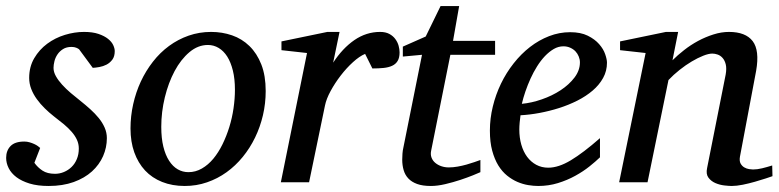

<svg xmlns="http://www.w3.org/2000/svg" viewBox="-28 -599 2561 631"><path d="M349.1 -431.2Q349.1 -413.6 341.3 -403.1Q333.5 -392.6 322.3 -386.7Q311 -380.9 298.6 -378.7Q286.1 -376.5 276.9 -376L231.9 -437Q229 -439.5 222.7 -442.1Q216.3 -444.8 207 -444.8Q190.4 -444.8 179.2 -437.7Q168 -430.7 160.9 -420.2Q153.8 -409.7 150.9 -397.7Q147.9 -385.7 147.9 -376Q147.9 -362.3 155.8 -348.4Q163.6 -334.5 176.3 -320.6Q189 -306.6 204.8 -293.2Q220.7 -279.8 236.8 -267.1Q253.4 -253.9 268.8 -240Q284.2 -226.1 296.4 -211.2Q308.6 -196.3 315.9 -179.7Q323.2 -163.1 323.2 -145Q323.2 -114.3 310.8 -85.9Q298.3 -57.6 274.2 -35.6Q250 -13.7 214.1 -0.7Q178.2 12.2 131.8 12.2Q95.7 12.2 69.3 4.2Q43 -3.9 25.9 -16.8Q8.8 -29.8 0.5 -46.4Q-7.8 -63 -7.8 -80.1Q-7.8 -104 6.6 -118.9Q21 -133.8 51.8 -133.8Q61 -133.8 69.3 -131.3Q77.6 -128.9 84.5 -125.7Q91.3 -122.6 96.4 -118.9Q101.6 -115.2 104 -112.8L85 -64Q95.7 -48.8 111.6 -38.3Q127.4 -27.8 152.8 -27.8Q168 -27.8 182.1 -33.7Q196.3 -39.6 207.3 -50.3Q218.3 -61 224.6 -76.4Q231 -91.8 231 -110.8Q231 -126 224.9 -139.4Q218.8 -152.8 207.8 -165.5Q196.8 -178.2 181.9 -190.7Q167 -203.1 148.9 -216.8Q133.3 -229 118.9 -243.2Q104.5 -257.3 93 -273.2Q81.5 -289.1 74.7 -306.6Q67.9 -324.2 67.9 -342.8Q67.9 -379.4 84.5 -407.7Q101.1 -436 127.2 -455.3Q153.3 -474.6 185.3 -484.4Q217.3 -494.1 248 -494.1Q276.4 -494.1 295.7 -487.5Q314.9 -481 326.9 -471.4Q338.9 -461.9 344 -450.9Q349.1 -439.9 349.1 -431.2Z M744.1 -304.2Q744.1 -339.8 737.3 -367.2Q730.5 -394.5 718.8 -413.1Q707 -431.6 690.7 -441.4Q674.3 -451.2 655.3 -451.2Q622.6 -451.2 594.5 -427.5Q566.4 -403.8 545.9 -365.5Q525.4 -327.1 513.7 -279.1Q502 -231 502 -182.1Q502 -145 508.8 -117.2Q515.6 -89.4 527.8 -70.6Q540 -51.8 556.2 -42.5Q572.3 -33.2 591.3 -33.2Q614.7 -33.2 635.5 -45.2Q656.2 -57.1 673.1 -77.4Q689.9 -97.7 703.1 -124.5Q716.3 -151.4 725.6 -181.4Q734.9 -211.4 739.5 -243.2Q744.1 -274.9 744.1 -304.2ZM845.2 -299.8Q845.2 -259.3 836.2 -220.5Q827.1 -181.6 810.3 -147Q793.5 -112.3 769.8 -83.3Q746.1 -54.2 716.6 -33Q687 -11.7 652.3 0.2Q617.7 12.2 579.1 12.2Q538.1 12.2 504.9 -1Q471.7 -14.2 448.7 -38.8Q425.8 -63.5 413.3 -98.4Q400.9 -133.3 400.9 -176.8Q400.9 -217.3 409.7 -256.6Q418.5 -295.9 434.8 -331.1Q451.2 -366.2 474.6 -396.2Q498 -426.3 527.6 -448Q557.1 -469.7 592 -481.9Q627 -494.1 666 -494.1Q702.1 -494.1 734.6 -482.9Q767.1 -471.7 791.7 -447.8Q816.4 -423.8 830.8 -387.2Q845.2 -350.6 845.2 -299.8Z M1285.2 -426.8Q1285.2 -409.2 1278.8 -398.7Q1272.5 -388.2 1260.7 -382.8Q1249 -377.4 1232.7 -375.7Q1216.3 -374 1195.8 -374L1171.9 -421.9Q1153.3 -414.1 1132.1 -394.8Q1110.8 -375.5 1091.8 -350.8Q1072.8 -326.2 1058.6 -300Q1044.4 -273.9 1040 -252L987.8 0H895L981 -424.8L897 -434.1V-462.9L1047.9 -494.1H1087.9L1066.9 -393.1Q1097.7 -440.4 1136.7 -467.3Q1175.8 -494.1 1221.2 -494.1Q1239.3 -494.1 1251.5 -487.5Q1263.7 -481 1271.2 -470.7Q1278.8 -460.4 1282 -448.7Q1285.2 -437 1285.2 -426.8Z M1452.1 -418.9 1389.2 -105Q1386.2 -91.8 1390.1 -81.3Q1394 -70.8 1402.6 -63.7Q1411.1 -56.6 1422.6 -52.7Q1434.1 -48.8 1446.8 -48.8Q1460.9 -48.8 1476.1 -51.5Q1491.2 -54.2 1505.1 -58.1Q1519 -62 1531 -66.2Q1543 -70.3 1550.8 -73.2V-33.2Q1544.4 -30.3 1526.4 -22.9Q1508.3 -15.6 1484.9 -7.8Q1461.4 0 1435.5 6.1Q1409.7 12.2 1388.2 12.2Q1360.8 12.2 1342.8 5.6Q1324.7 -1 1314 -12.5Q1303.2 -23.9 1298.6 -39.8Q1293.9 -55.7 1293.9 -74.2Q1293.9 -84 1294.7 -94.2Q1295.4 -104.5 1297.9 -115.2L1358.9 -418.9L1295.9 -413.1V-445.8L1371.1 -479L1419.9 -579.1H1481L1460.9 -464.8H1599.1V-418.9Z M1877.9 -394Q1877.9 -403.8 1874 -413.3Q1870.1 -422.9 1863.3 -430.2Q1856.4 -437.5 1846.2 -442.1Q1835.9 -446.8 1823.7 -446.8Q1807.1 -446.8 1792 -438Q1776.9 -429.2 1762.9 -414.6Q1749 -399.9 1737.1 -380.9Q1725.1 -361.8 1715.6 -340.8Q1706.1 -319.8 1698.7 -298.3Q1691.4 -276.9 1687 -257.8Q1718.8 -260.7 1752.7 -272.5Q1786.6 -284.2 1814.5 -302.5Q1842.3 -320.8 1860.1 -344.2Q1877.9 -367.7 1877.9 -394ZM1966.8 -393.1Q1966.8 -365.7 1954.1 -342.8Q1941.4 -319.8 1919.7 -301.3Q1897.9 -282.7 1869.4 -268.3Q1840.8 -253.9 1809.3 -243.9Q1777.8 -233.9 1745.1 -227.8Q1712.4 -221.7 1682.6 -220.2Q1681.2 -210.4 1679.9 -196.8Q1678.7 -183.1 1678.7 -173.8Q1678.7 -146.5 1685.3 -123.5Q1691.9 -100.6 1704.3 -83.7Q1716.8 -66.9 1734.4 -57.4Q1752 -47.9 1773.9 -47.9Q1807.6 -47.9 1848.1 -72.3Q1888.7 -96.7 1943.8 -145V-82Q1929.7 -68.4 1909.2 -52Q1888.7 -35.6 1862.5 -21.2Q1836.4 -6.8 1805.7 2.7Q1774.9 12.2 1740.7 12.2Q1725.6 12.2 1707.8 9.3Q1689.9 6.3 1672.4 -1.2Q1654.8 -8.8 1638.4 -22Q1622.1 -35.2 1609.6 -55.4Q1597.2 -75.7 1589.6 -103.8Q1582 -131.8 1582 -169.9Q1582 -209.5 1591.6 -248.8Q1601.1 -288.1 1618.4 -324Q1635.7 -359.9 1660.2 -390.9Q1684.6 -421.9 1713.9 -444.6Q1743.2 -467.3 1776.6 -480.2Q1810.1 -493.2 1845.7 -493.2Q1880.4 -493.2 1903.6 -481.7Q1926.8 -470.2 1940.9 -454.1Q1955.1 -438 1960.9 -420.9Q1966.8 -403.8 1966.8 -393.1Z M2510.7 -20Q2504.4 -17.6 2488.5 -12.5Q2472.7 -7.3 2453.1 -1.7Q2433.6 3.9 2413.1 8.1Q2392.6 12.2 2377 12.2Q2368.2 12.2 2352.8 10.5Q2337.4 8.8 2323.2 2.7Q2309.1 -3.4 2300.3 -15.1Q2291.5 -26.9 2295.9 -46.9L2356.9 -354Q2360.4 -374 2357.2 -387.2Q2354 -400.4 2346.9 -408.4Q2339.8 -416.5 2330.6 -419.7Q2321.3 -422.9 2313 -422.9Q2300.8 -422.9 2283 -415.8Q2265.1 -408.7 2245.4 -397Q2225.6 -385.3 2205.6 -369.4Q2185.5 -353.5 2168.9 -335.9L2100.1 0H2006.8L2093.8 -424.8L2009.8 -434.1V-462.9L2160.6 -494.1H2200.7L2182.1 -400.9Q2198.7 -417.5 2220.2 -434.3Q2241.7 -451.2 2266.1 -464.4Q2290.5 -477.5 2316.7 -485.8Q2342.8 -494.1 2367.7 -494.1Q2422.4 -494.1 2445.6 -463.9Q2468.8 -433.6 2457 -366.2L2403.8 -84Q2401.4 -69.8 2406 -61.5Q2410.6 -53.2 2418.2 -48.8Q2425.8 -44.4 2434.1 -43.2Q2442.4 -42 2446.8 -42Q2460.4 -42 2476.6 -45.9Q2492.7 -49.8 2509.8 -55.2Z"/></svg>

Font: Charis SIL Viet
Style: Italic
Weight: 400
Italic angle: -11°
Foundry: SIL International
Version: Version 5.000